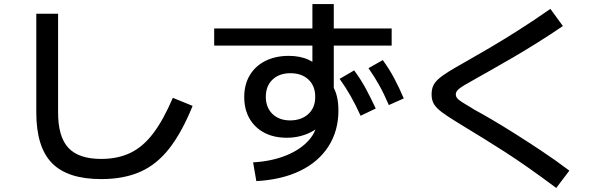

<svg xmlns="http://www.w3.org/2000/svg" viewBox="-20 -838 3040 952"><path d="M482 50Q315 50 237.5 -29.5Q160 -109 160 -280V-770H268V-280Q268 -160 319 -105Q370 -50 482 -50Q564 -50 626.5 -80Q689 -110 739.5 -176.5Q790 -243 837 -353L935 -313Q882 -182 819.5 -102Q757 -22 675 14Q593 50 482 50Z M1235 -33Q1326 -38 1398 -67Q1470 -96 1511.5 -143Q1553 -190 1553 -247V-270L1595 -256Q1586 -234 1567.5 -215.5Q1549 -197 1523 -183.5Q1497 -170 1466.5 -162.5Q1436 -155 1402 -155Q1338 -155 1290.5 -180Q1243 -205 1217 -250.5Q1191 -296 1191 -357Q1191 -419 1218.5 -465Q1246 -511 1296 -536Q1346 -561 1412 -561Q1469 -561 1511.5 -541Q1554 -521 1590 -481L1529 -459V-818H1635V-368L1627 -417Q1644 -389 1651 -358Q1658 -327 1658 -290Q1658 -189 1608.5 -112Q1559 -35 1468 9Q1377 53 1251 60ZM1419 -241Q1445 -241 1467.5 -248.5Q1490 -256 1507 -271Q1524 -286 1533.5 -307.5Q1543 -329 1543 -358Q1543 -412 1509.5 -443.5Q1476 -475 1420 -475Q1365 -475 1331.5 -443.5Q1298 -412 1298 -358Q1298 -305 1331 -273Q1364 -241 1419 -241ZM1042 -612V-697H1922V-612ZM1908 -317Q1884 -373 1860 -416Q1836 -459 1807 -500L1878 -540Q1910 -496 1934.5 -450Q1959 -404 1982 -350ZM1768 -264Q1743 -319 1718.5 -362Q1694 -405 1664 -447L1736 -489Q1768 -446 1793 -400Q1818 -354 1843 -300Z M2738 94Q2663 38 2601 -5.5Q2539 -49 2485.5 -83.5Q2432 -118 2382.5 -148.5Q2333 -179 2282 -210Q2231 -241 2199 -262Q2167 -283 2150 -299.5Q2133 -316 2126.5 -332.5Q2120 -349 2120 -370Q2120 -393 2127 -410.5Q2134 -428 2152.5 -445Q2171 -462 2204 -482.5Q2237 -503 2289 -532Q2344 -563 2411 -602.5Q2478 -642 2553.5 -690Q2629 -738 2709 -794L2771 -709Q2711 -668 2648 -628.5Q2585 -589 2527 -555Q2469 -521 2422.5 -495Q2376 -469 2348 -453Q2305 -429 2281.5 -415Q2258 -401 2249 -391Q2240 -381 2240 -370Q2240 -360 2246.5 -351.5Q2253 -343 2273.5 -330Q2294 -317 2336 -292Q2366 -276 2416.5 -246.5Q2467 -217 2530.5 -177Q2594 -137 2664 -90.5Q2734 -44 2803 8Z"/></svg>

Font: M PLUS 1 Code Medium
Style: Regular
Weight: 500
Designer: Coji Morishita
Foundry: UNDERFOREST DESIGN
Version: Version 1.002